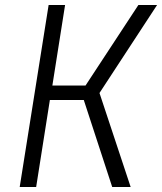

<svg xmlns="http://www.w3.org/2000/svg" viewBox="-20 -750 650 770"><path d="M59 0 175 -730H241L190 -407H323L535 -730H610L379 -377L504 0H430L316 -349H180L125 0Z"/></svg>

Font: JetBrains Mono NL ExtraLight
Style: Italic
Weight: 200
Italic angle: -9°
Monospace: yes
Designer: Philipp Nurullin, Konstantin Bulenkov
Foundry: JetBrains
Version: Version 2.305; ttfautohint (v1.8.4.7-5d5b)